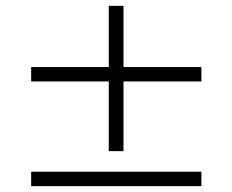

<svg xmlns="http://www.w3.org/2000/svg" viewBox="-20 -681 790 653"><path d="M665 -48H86V-97H665ZM665 -404H400V-167H350V-404H86V-453H350V-661H400V-453H665Z"/></svg>

Font: Kaisei Decol Medium
Style: Regular
Weight: 500
Designer: Font-Kai, 金井和夫
Foundry: KAZUO KANAI
Version: Version 5.003